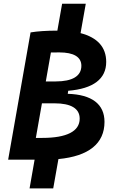

<svg xmlns="http://www.w3.org/2000/svg" viewBox="-20 -870 626 1046"><path d="M24.4 0H168.5L141.1 156.2H270L298.3 -3.4C463.9 -19 549.3 -88.4 549.3 -206.1C549.3 -302.7 480.5 -355 349.1 -358.9L351.6 -375.5C488.3 -386.7 558.6 -439.9 558.6 -532.7C558.6 -612.8 511.2 -665.5 418.9 -689.5L447.3 -849.6H318.4L292.5 -703.1C292 -703.1 291 -703.1 290 -703.1C233.4 -703.1 183.6 -699.7 146.5 -693.4ZM208.5 -307.1H276.9C367.2 -307.1 414.1 -278.8 414.1 -223.6C414.1 -154.8 344.2 -118.7 210 -118.7H175.3ZM257.3 -584C272 -584.5 287.1 -584.5 303.2 -584.5C381.8 -584.5 423.3 -559.6 423.3 -511.7C423.3 -455.6 375 -426.3 282.7 -426.3H229.5Z"/></svg>

Font: Cascadia Mono PL
Style: Bold Italic
Weight: 700
Italic angle: -10°
Monospace: yes
Designer: Aaron Bell
Foundry: Saja Typeworks
Version: Version 2404.023